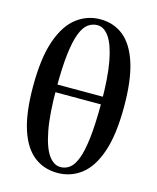

<svg xmlns="http://www.w3.org/2000/svg" viewBox="-123 -904 822 1005"><g transform="rotate(15 288.5 -401.5)"><path d="M284.8 16.2Q211.1 16.2 157.3 -25.7Q103.4 -67.6 74.2 -157.1Q45.1 -246.6 45.1 -389.2Q45.1 -543.8 78.2 -638.4Q111.4 -732.9 168.3 -775.9Q225.2 -819 295.4 -819Q369.4 -819 422.5 -775.7Q475.6 -732.3 504.3 -642Q533 -551.6 533 -408.7Q533 -256.5 500.9 -163Q468.9 -69.6 412.8 -26.7Q356.7 16.2 284.8 16.2ZM292.2 -17.5Q319.7 -17.5 341.6 -34Q363.5 -50.5 379.4 -91.9Q395.3 -133.4 403.9 -207.5Q412.5 -281.7 412.5 -396.8Q412.5 -534.9 396.4 -620.3Q380.2 -705.8 352.3 -745.6Q324.3 -785.3 288.8 -785.3Q261.4 -785.3 238.6 -769Q215.8 -752.7 199.5 -711.4Q183.3 -670.2 174.5 -597.7Q165.8 -525.2 165.8 -412.2Q165.8 -269.8 182.6 -183Q199.3 -96.2 227.7 -56.8Q256 -17.5 292.2 -17.5ZM90.6 -389.2V-430.7H491.2V-389.2Z"/></g></svg>

Font: Noto Serif JP
Style: Regular
Weight: 200
Designer: Ryoko NISHIZUKA 西塚涼子 (kana & ideographs); Frank Grießhammer (Latin, Greek & Cyrillic); Wenlong ZHANG 张文龙 (bopomofo); San
Foundry: Adobe
Version: Version 2.001;hotconv 1.1.0;makeotfexe 2.6.0